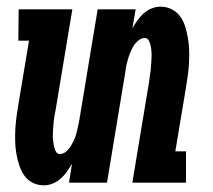

<svg xmlns="http://www.w3.org/2000/svg" viewBox="-20 -548 640 576"><path d="M112 8Q93 8 77.5 0Q62 -8 52.5 -22Q43 -36 37.5 -53Q32 -70 29 -87.5Q26 -105 25.5 -123.5Q25 -142 26 -160.5Q27 -179 29.5 -197.5Q32 -216 35 -234L67 -426H35L36 -520H197L147 -219Q145 -210 143.5 -201Q142 -192 141 -182.5Q140 -173 139.5 -164Q139 -155 138.5 -146Q138 -137 139 -128.5Q140 -120 141.5 -111.5Q143 -103 147 -94.5Q151 -86 160 -86Q170 -86 178.5 -93.5Q187 -101 192.5 -110Q198 -119 202.5 -129Q207 -139 209.5 -149Q212 -159 214 -168.5Q216 -178 218 -188L273 -520H387L377 -463Q384 -475 392 -486.5Q400 -498 410.5 -507.5Q421 -517 434.5 -522.5Q448 -528 461 -528Q480 -528 495.5 -520Q511 -512 521 -498Q531 -484 536 -467Q541 -450 544 -432.5Q547 -415 547.5 -396.5Q548 -378 547 -359.5Q546 -341 543.5 -322.5Q541 -304 538 -286L506 -94H538V0H377L427 -301Q428 -310 429.5 -319Q431 -328 432 -337.5Q433 -347 433.5 -356Q434 -365 434.5 -374Q435 -383 434.5 -391.5Q434 -400 432.5 -408.5Q431 -417 427 -425.5Q423 -434 414 -434Q404 -434 395 -426.5Q386 -419 380.5 -410Q375 -401 371 -391Q367 -381 364 -371Q361 -361 359 -351.5Q357 -342 356 -332L301 0H187L196 -57Q189 -45 181 -33.5Q173 -22 162.5 -12.5Q152 -3 138.5 2.5Q125 8 112 8Z"/></svg>

Font: Iosevka HT Extrabold Extended
Style: Italic
Weight: 800
Width: 7
Italic angle: -9°
Monospace: yes
Designer: Belleve Invis
Foundry: Belleve Invis
Version: Version 32.3.0; ttfautohint (v1.8.4)